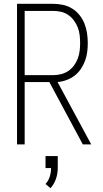

<svg xmlns="http://www.w3.org/2000/svg" viewBox="-20 -755 540 1004"><path d="M69 0V-735H258Q284 -735 309.5 -729.5Q335 -724 357 -710.5Q379 -697 395.5 -676.5Q412 -656 421.5 -632Q431 -608 435 -582Q439 -556 439 -530Q439 -506 436 -482.5Q433 -459 424.5 -436.5Q416 -414 402.5 -394Q389 -374 370 -359.5Q351 -345 328 -336.5Q305 -328 281 -326L457 0H413L238 -326H109V0ZM109 -362H258Q278 -362 298.5 -367Q319 -372 336.5 -383.5Q354 -395 366.5 -412Q379 -429 386.5 -448.5Q394 -468 396.5 -489Q399 -510 399 -530Q399 -551 396.5 -572Q394 -593 386.5 -612Q379 -631 366.5 -648Q354 -665 336.5 -677Q319 -689 298.5 -693.5Q278 -698 258 -698H109ZM244 229 218 207Q233 191 240 169Q247 147 247 124H218V61H282V124Q282 153 272.5 180.5Q263 208 244 229Z"/></svg>

Font: Iosevka SS04 Extralight
Style: Regular
Weight: 200
Monospace: yes
Designer: Belleve Invis
Foundry: Belleve Invis
Version: Version 19.0.0; ttfautohint (v1.8.4)